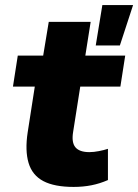

<svg xmlns="http://www.w3.org/2000/svg" viewBox="-20 -725 544 756"><path d="M270 11Q194 11 150.5 -12Q107 -35 92.5 -83.5Q78 -132 89 -204L117 -384H31L50 -506H150L172 -639H337L316 -506H473L454 -384H296L268 -206Q261 -164 277 -145Q293 -126 332 -126Q349 -126 369.5 -130Q390 -134 405 -139V-16Q373 -2 340 4.5Q307 11 270 11ZM357 -546 383 -705H504L452 -546Z"/></svg>

Font: Nunito Sans 7pt SemiCondensed Black
Style: Italic
Weight: 900
Width: 4
Italic angle: -9°
Designer: Vernon Adams
Foundry: Vernon Adams
Version: Version 3.101;gftools[0.9.27]